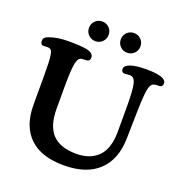

<svg xmlns="http://www.w3.org/2000/svg" viewBox="-159 -1035 1124 1192"><g transform="rotate(20 403.0 -438.5)"><path d="M267.8 -787.8Q249 -806.6 249 -834Q249 -861.3 267.8 -880.1Q286.6 -898.9 314 -898.9Q341.3 -898.9 360.1 -880.1Q378.9 -861.3 378.9 -834Q378.9 -806.6 360.1 -787.8Q341.3 -769 314 -769Q286.6 -769 267.8 -787.8ZM477.8 -787.8Q459 -806.6 459 -834Q459 -861.3 477.8 -880.1Q496.6 -898.9 523.9 -898.9Q551.3 -898.9 570.1 -880.1Q588.9 -861.3 588.9 -834Q588.9 -806.6 570.1 -787.8Q551.3 -769 523.9 -769Q496.6 -769 477.8 -787.8ZM708.5 -449.2 704.6 -267.1Q701.7 -128.4 621.8 -53Q542 22.5 392.6 22.5Q244.1 22.5 166.7 -51.3Q89.4 -125 88.9 -264.2V-452.6Q88.9 -508.8 87.6 -540.8Q86.4 -572.8 83 -593.8Q79.6 -614.7 74 -622.3Q68.4 -629.9 58.1 -631.8Q49.3 -633.8 35.2 -632.3Q21 -630.9 16.6 -631.8Q1.5 -635.3 1.5 -657.2Q1.5 -670.4 8.8 -678.7Q16.1 -687 32.7 -692.4Q85.4 -711.9 157.7 -711.9Q249 -711.9 282.7 -703.6Q326.2 -693.4 326.2 -665Q326.2 -642.1 307.6 -639.2Q302.2 -638.2 291.5 -638.2Q280.8 -638.2 272 -636.7Q262.2 -635.3 256.1 -629.2Q250 -623 243.9 -604.5Q237.8 -585.9 234.9 -545.2Q231.9 -504.4 231.9 -440.4V-292.5Q231.9 -179.7 283.4 -125.5Q335 -71.3 440.9 -71.3Q484.4 -71.3 519.5 -83.3Q554.7 -95.2 581.5 -120.4Q608.4 -145.5 623 -187.7Q637.7 -230 637.7 -287.1V-459.5Q637.2 -560.1 628.7 -599.6Q620.1 -639.2 597.7 -642.6Q591.8 -645.5 573.2 -643.1Q554.7 -640.6 548.3 -642.1Q532.2 -646 532.2 -665.5Q532.2 -688 568.8 -700.7Q605.5 -713.4 671.9 -713.4Q804.7 -713.4 804.7 -668.5Q804.7 -647 787.6 -644Q783.7 -643.1 769.3 -643.1Q754.9 -643.1 745.1 -639.2Q726.6 -633.8 718.8 -595Q710.9 -556.2 708.5 -449.2Z"/></g></svg>

Font: Cooper* SemiBold
Style: Regular
Weight: 600
Designer: Owen Earl
Foundry: indestructible type*
Version: Version 0.001